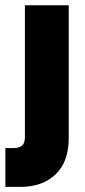

<svg xmlns="http://www.w3.org/2000/svg" viewBox="-50 -520 325 732"><path d="M-29.5 44.5H1.5Q23.5 44.5 34.2 35Q45 25.5 45 1.5V-500H212V7.5Q212 96.5 162.2 144.5Q112.5 192.5 27.5 192.5H-29.5Z"/></svg>

Font: Overused Grotesk ExtraBold
Style: Regular
Weight: 800
Version: Version 0.004